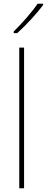

<svg xmlns="http://www.w3.org/2000/svg" viewBox="-20 -1017 253 1037"><path d="M213 -990V-997H183C152 -951 99 -891 54 -847V-838H73C120 -880 179 -944 213 -990ZM110 0V-760H84V0Z"/></svg>

Font: Noto Sans Gurmukhi SemiCondensed Thin
Style: Regular
Weight: 100
Width: 4
Designer: Jelle Bosma - Monotype Design Team
Foundry: Monotype Imaging Inc.
Version: Version 2.004